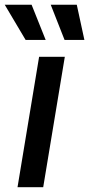

<svg xmlns="http://www.w3.org/2000/svg" viewBox="-47 -779 372 799"><path d="M25.9 0 115.7 -542.5H222.7L132.8 0ZM221.7 -612.8 164.1 -759.3H272.5L304.2 -612.8ZM59.6 -612.8 -27.3 -759.3H84.5L143.1 -612.8Z"/></svg>

Font: Inter 16pt Medium
Style: Italic
Weight: 500
Italic angle: -9.3988°
Version: Version 4.001;git-66647c0bb